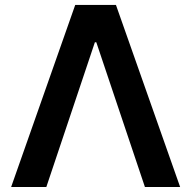

<svg xmlns="http://www.w3.org/2000/svg" viewBox="-20 -747 764 767"><path d="M165.1 0H24.5L280.5 -727.3H443.2L699.6 0H558.9L364.7 -578.1H359Z"/></svg>

Font: InterMG SemiBold
Style: Regular
Weight: 600
Designer: Rasmus Andersson
Foundry: rsms
Version: Version 3.019;December 26, 2023;FontCreator 15.0.0.2955 64-b